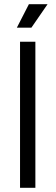

<svg xmlns="http://www.w3.org/2000/svg" viewBox="-20 -900 266 920"><path d="M149.5 -700V0H76V-700ZM208 -880 130.5 -767.5H60.8L118.5 -880Z"/></svg>

Font: Space Grotesk Variable
Style: Regular
Weight: 400
Designer: Florian Karsten (Space Grotesk), Colophon Foundry (Space Mono)
Foundry: Florian Karsten
Version: Version 1.106